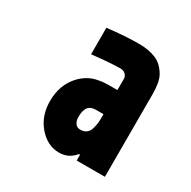

<svg xmlns="http://www.w3.org/2000/svg" viewBox="-154 -825 976 983"><g transform="rotate(30 333.5 -333.5)"><path d="M416.7 -274.1H372.4Q340.5 -274.1 326.5 -255.5Q312.5 -237 312.5 -197.3Q312.5 -175.1 322.9 -160.5Q333.3 -145.8 352.9 -145.8Q375 -145.8 389 -156.9Q403 -168 408.5 -188.5Q414.1 -209 415.4 -223.3Q416.7 -237.6 416.7 -259.1ZM395.8 -677.1Q451.8 -677.1 494.1 -659.8Q536.5 -642.6 563.8 -594.4Q583.3 -559.9 583.3 -487.6V0H416.7V-34.5H410.2Q373.7 10.4 317.7 10.4Q248.7 10.4 197.3 -48.8Q145.8 -108.1 145.8 -196Q145.8 -291.7 203.1 -353.5Q224 -375.7 247.7 -389.6Q271.5 -403.6 296.5 -408.9Q321.6 -414.1 336.9 -415.4Q352.2 -416.7 373.7 -416.7H416.7V-484.4Q416.7 -497.4 405.6 -508.8Q394.5 -520.2 377 -520.2Q317.1 -520.2 208.3 -507.8V-664.7Q315.8 -677.1 395.8 -677.1Z"/></g></svg>

Font: Monoid
Style: Bold
Weight: 700
Width: 4
Designer: Andreas Larsen (@larsenwork)
Version: Version 0.61